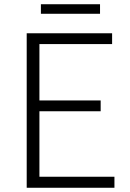

<svg xmlns="http://www.w3.org/2000/svg" viewBox="-20 -886 613 906"><path d="M106 0V-729H509V-678H166V-412H455V-361H166V-52H520V0ZM173 -821V-866H452V-821Z"/></svg>

Font: Noto Sans Korean Light
Style: Regular
Weight: 300
Designer: Ryoko NISHIZUKA  (kana & ideographs); Paul D. Hunt (Latin, Greek & Cyrillic); Wenlong ZHANG  (bopomofo); Sandoll Communi
Foundry: Adobe Systems Incorporated
Version: Version 1.000;PS 1;hotconv 1.0.78;makeotf.lib2.5.61930